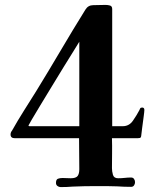

<svg xmlns="http://www.w3.org/2000/svg" viewBox="-20 -759 630 782"><path d="M303 -589Q298 -580 280.5 -552.5Q263 -525 239.5 -486.5Q216 -448 191 -407Q166 -366 144.5 -330.5Q123 -295 109.5 -272Q96 -249 96 -248Q96 -245 100 -245H303Q303 -305 303 -365Q303 -425 303 -485ZM568 -311Q568 -305 565 -283Q562 -261 559 -238Q556 -215 555 -205Q554 -198 549.5 -197Q545 -196 540 -196H436Q437 -165 436.5 -134.5Q436 -104 436 -74Q436 -61 440 -47Q444 -33 461 -33Q475 -33 488 -34.5Q501 -36 514 -36Q522 -36 526 -30Q530 -24 530 -17Q530 -10 526 -4Q522 2 514 2Q500 2 485.5 1.5Q471 1 457 0Q435 -1 413 -1Q391 -1 368 -1Q345 -1 322 -0.5Q299 0 276 1Q264 2 252 2.5Q240 3 227 3Q220 3 214 -1.5Q208 -6 208 -14Q208 -28 216 -31Q224 -34 235 -34Q243 -34 251.5 -33.5Q260 -33 268 -33Q289 -33 296 -42Q303 -51 303 -70Q303 -102 302.5 -133.5Q302 -165 302 -196H41Q23 -196 23 -211Q23 -220 29 -227Q52 -268 77 -307.5Q102 -347 127 -387Q178 -470 227.5 -554Q277 -638 328 -720Q339 -738 360 -738Q372 -738 384.5 -738.5Q397 -739 410 -739Q419 -739 428 -736.5Q437 -734 437 -722V-245H480Q506 -245 521.5 -267.5Q537 -290 547 -309Q549 -314 551 -317.5Q553 -321 559 -321Q568 -321 568 -311Z"/></svg>

Font: Kaisei Tokumin
Style: Bold
Weight: 700
Designer: Font-Kai, 金井和夫
Foundry: KAZUO KANAI
Version: Version 5.003